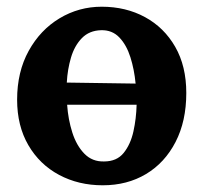

<svg xmlns="http://www.w3.org/2000/svg" viewBox="-20 -536 606 572"><path d="M286 16Q214 16 156 -15Q98 -46 64.5 -103.5Q31 -161 31 -239Q31 -322 65.5 -384.5Q100 -447 157.5 -481.5Q215 -516 283 -516Q355 -516 412 -485Q469 -454 502 -396.5Q535 -339 535 -259Q535 -175 503 -113Q471 -51 415 -17.5Q359 16 286 16ZM281 -446Q246 -445 224 -422.5Q202 -400 191.5 -364.5Q181 -329 179 -290L384 -287Q380 -329 368.5 -365.5Q357 -402 335.5 -424.5Q314 -447 281 -446ZM290 -55Q328 -55 348.5 -80.5Q369 -106 377.5 -144.5Q386 -183 387 -224H180Q183 -180 195.5 -141Q208 -102 231.5 -78Q255 -54 290 -55Z"/></svg>

Font: Lora
Style: Bold
Weight: 700
Designer: Olga Karpushina, Alexei Vanyashin (Cyrillic)
Foundry: Cyreal
Version: Version 3.006; ttfautohint (v1.8.4.7-5d5b);gftools[0.9.30]